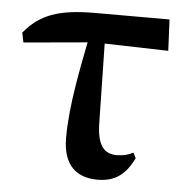

<svg xmlns="http://www.w3.org/2000/svg" viewBox="-45 -583 618 643"><g transform="rotate(5 264.0 -261.0)"><path d="M18.6 -419.9 253.7 -441 504.3 -434.4 499.4 -539.4H249.8C124.8 -539.4 63.5 -515.1 11.9 -452.5ZM305.7 16.2C365.2 16.2 400.2 -11.3 427 -66.6L417.8 -84.6C401 -75.6 384 -71.3 362.5 -71.3C322.6 -71.3 298.1 -95.3 295.4 -165.9L289.7 -459.8H236.8C216.8 -356.6 188.8 -227.3 188.8 -114.6C188.8 -20 237.2 16.2 305.7 16.2Z"/></g></svg>

Font: Source Han Serif CN VF
Style: Regular
Weight: 250
Designer: Ryoko NISHIZUKA 西塚涼子 (kana & ideographs); Frank Grießhammer (Latin, Greek & Cyrillic); Wenlong ZHANG 张文龙 (bopomofo); San
Foundry: Adobe
Version: Version 2.002;hotconv 1.1.0;makeotfexe 2.6.0